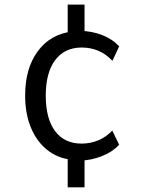

<svg xmlns="http://www.w3.org/2000/svg" viewBox="-20 -683 626 827"><path d="M271.6 -16.6 289.9 5Q229.1 -0.7 183.5 -37.1Q137.9 -73.5 113.1 -133.5Q88.3 -193.5 88.3 -271.6Q88.3 -387.9 142.3 -461.7Q196.4 -535.4 288.9 -546.9L271.6 -516.8V-663.2H344.2V-520.6L327.5 -549.9Q375.6 -549.2 420.3 -531.9Q465 -514.6 493.2 -483L464.2 -421Q436.4 -450.7 403.1 -464.5Q369.9 -478.3 332 -478.3Q258.3 -478.3 217.7 -424.1Q177.1 -370 177.1 -271.4Q177.1 -171.9 217.4 -118.2Q257.7 -64.5 331.4 -64.5Q368.5 -64.5 402.5 -78.2Q436.4 -92 463.6 -120.5L493.2 -59.7Q465.8 -29.3 419.9 -10.9Q374 7.6 326.5 8.5L344.2 -13.8V123.9H271.6Z"/></svg>

Font: Min Sans VF VF
Style: Regular
Weight: 400
Designer: Jinseong-Kim, NotoSansCJK, Nunito
Foundry: Jinseong-Kim
Version: Version 1.420;Glyphs 3.1.2 (3151)